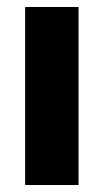

<svg xmlns="http://www.w3.org/2000/svg" viewBox="-20 -530 297 550"><path d="M52 0V-510H205V0Z"/></svg>

Font: Saira Semi Condensed
Style: Bold
Weight: 700
Width: 4
Designer: Hector Gatti with collaboration of the Omnibus-Type team
Foundry: Omnibus-Type
Version: Version 1.001; ttfautohint (v1.8)